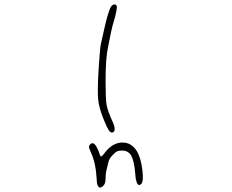

<svg xmlns="http://www.w3.org/2000/svg" viewBox="-20 -731 1040 862"><path d="M384 -82Q405 -105 427 -40Q429 -36 430 -32Q433 -23 444 -37Q447 -41 452 -47Q484 -89 526.5 -91Q569 -93 594 -53Q612 -24 619 30.5Q626 85 613 96Q597 109 590 74Q588 63 587 46Q582 -10 569 -32.5Q556 -55 528 -55Q513 -55 505.5 -51.5Q498 -48 487 -36Q470 -19 467 -4Q465 4 459 29Q454 46 454 71Q454 94 443 104Q434 112 428 111Q422 110 418 100Q414 90 414 72Q410 0 388 -47Q380 -65 379.5 -70.5Q379 -76 384 -82ZM478 -700Q484 -710 492.5 -711Q501 -712 504 -704Q507 -697 496 -653Q483 -610 479 -589Q478 -583 472.5 -557Q467 -531 465 -519Q454 -470 454 -368Q454 -286 458.5 -260Q463 -234 488 -179Q496 -160 494.5 -148Q493 -136 482 -136Q475 -136 467.5 -147.5Q460 -159 447 -191Q425 -245 421 -281.5Q417 -318 422 -410Q429 -519 433 -534Q436 -545 446 -592Q465 -679 478 -700Z"/></svg>

Font: sitelen luka ante tan jan Iwi
Style: Regular
Weight: 400
Designer: jan Iwi
Foundry: SP Font Maker - https://wasokeli.github.io/sp-font-maker
Version: Version 1.0